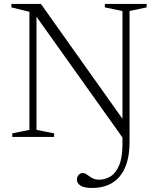

<svg xmlns="http://www.w3.org/2000/svg" viewBox="-20 -696 800 976"><path d="M617.5 -71 616.5 22.5 150.5 -632 165.5 -642V-36L255 -18V0H42.5V-18L129.5 -36V-636L38 -658.5V-676H188ZM638.5 25.5Q638.5 104 615.5 156.2Q592.5 208.5 550 234Q507.5 259.5 448.5 259.5Q408 259.5 389.5 247.5Q371 235.5 371 218Q371 203 379.5 193.2Q388 183.5 402 183.5Q410 183.5 418 188.8Q426 194 435.2 200.8Q444.5 207.5 456 212.5Q467.5 217.5 481.5 217.5Q515 217.5 542.2 200.5Q569.5 183.5 586 143.8Q602.5 104 602.5 36V-640L513 -658.5V-676H725.5V-658.5L638.5 -640Z"/></svg>

Font: Newsreader 16pt Light
Style: Regular
Weight: 300
Designer: Hugues Gentile
Foundry: Production Type
Version: Version 1.003